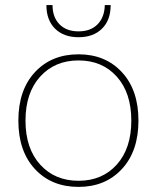

<svg xmlns="http://www.w3.org/2000/svg" viewBox="-20 -723 615 753"><path d="M414 -703Q414 -644 380 -610.5Q346 -577 288 -577Q230 -577 196 -610.5Q162 -644 162 -703H186Q186 -656 213 -628Q240 -600 288 -600Q336 -600 363 -628Q390 -656 391 -703ZM288 -510Q393 -510 458 -440Q523 -370 523 -250Q523 -130 458 -60Q393 10 288 10Q182 10 117 -60Q52 -130 52 -250Q52 -370 117 -440Q182 -510 288 -510ZM438 -422.5Q381 -486 288 -486Q195 -486 137.5 -422.5Q80 -359 80 -250Q80 -141 137.5 -77.5Q195 -14 288 -14Q381 -14 438 -77.5Q495 -141 495 -250Q495 -359 438 -422.5Z"/></svg>

Font: Elaine Sans ExtraLight
Style: Regular
Weight: 275
Designer: Wei Huang
Foundry: Wei Huang
Version: Version 2.001;December 24, 2019;FontCreator 12.0.0.2547 64-b